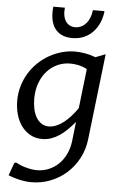

<svg xmlns="http://www.w3.org/2000/svg" viewBox="-66 -828 729 1145"><g transform="rotate(5 298.0 -255.0)"><path d="M437 -428.7Q423.8 -436 409.7 -440.9Q395.5 -445.8 382.3 -448.5Q369.1 -451.2 357.2 -452.1Q345.2 -453.1 336.4 -453.1Q295.9 -453.1 260.3 -437Q224.6 -420.9 197.8 -391.1Q170.9 -361.3 155.5 -319.3Q140.1 -277.3 140.1 -225.6Q140.1 -194.8 146 -166.3Q151.9 -137.7 164.3 -116Q176.8 -94.2 195.8 -81.3Q214.8 -68.4 240.7 -68.4Q261.7 -68.4 283.2 -76.9Q304.7 -85.4 326.2 -101.6Q347.7 -117.7 368.7 -140.6Q389.6 -163.6 409.7 -192.4ZM481.4 -11.2Q474.1 50.3 446.5 102.1Q418.9 153.8 376.7 191.7Q334.5 229.5 280.5 250.7Q226.6 272 167.5 272Q145 272 124.5 269Q104 266.1 86.2 261.7Q68.4 257.3 53.5 252.2Q38.6 247.1 27.8 242.7L54.7 167.5L64.9 162.6Q72.8 167 85.9 173.1Q99.1 179.2 116.2 184.6Q133.3 189.9 153.1 193.8Q172.9 197.8 193.4 197.8Q230.5 197.8 263.7 183.8Q296.9 169.9 322.8 144.8Q348.6 119.6 365.5 84.2Q382.3 48.8 387.2 6.3L400.4 -108.9Q377.4 -82 355 -60.1Q332.5 -38.1 309.1 -22.7Q285.6 -7.3 260.7 1.2Q235.8 9.8 208 9.8Q166.5 9.8 135.3 -8.1Q104 -25.9 82.8 -55.4Q61.5 -85 50.8 -123.8Q40 -162.6 40 -205.1Q40 -251.5 52.5 -293.5Q64.9 -335.4 86.9 -371.3Q108.9 -407.2 139.2 -436Q169.4 -464.8 204.8 -484.9Q240.2 -504.9 279.5 -515.9Q318.8 -526.9 359.4 -526.9Q385.7 -526.9 417.2 -521.7Q448.7 -516.6 481.9 -503.9L541.5 -526.9ZM346.2 -671.4Q364.3 -671.4 380.6 -679Q397 -686.5 409.9 -700.7Q422.9 -714.8 431.4 -735.6Q439.9 -756.3 442.9 -782.2H512.2Q507.8 -741.7 492.9 -709.2Q478 -676.8 454.8 -653.6Q431.6 -630.4 401.1 -617.9Q370.6 -605.5 334 -605.5Q297.4 -605.5 271 -617.9Q244.6 -630.4 228.5 -653.6Q212.4 -676.8 206.8 -709.2Q201.2 -741.7 205.6 -782.2H274.9Q272 -756.3 275.9 -735.6Q279.8 -714.8 289.3 -700.7Q298.8 -686.5 313.2 -679Q327.6 -671.4 346.2 -671.4Z"/></g></svg>

Font: Proza Libre
Style: Italic
Weight: 400
Designer: Jasper de Waard
Foundry: Jasper de Waard
Version: Version 1.000; ttfautohint (v1.4.1.8-43bc)